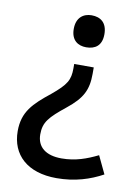

<svg xmlns="http://www.w3.org/2000/svg" viewBox="-84 -602 615 851"><g transform="rotate(10 223.5 -177.0)"><path d="M329 -473C329 -525 299 -546 259 -546C223 -546 191 -525 191 -473C191 -421 223 -402 259 -402C299 -402 329 -421 329 -473ZM308 -291V-320H220V-300C220 -248 207 -225 143 -172C69 -113 25 -71 25 16C25 123 99 192 230 192C313 192 380 170 437 139L399 59C350 83 300 102 237 102C166 102 126 70 126 13C126 -42 149 -67 221 -125C287 -178 308 -218 308 -291Z"/></g></svg>

Font: Noto Sans Hanifi Rohingya Medium
Style: Regular
Weight: 500
Designer: Monotype Design Team and DaltonMaag
Foundry: Google LLC
Version: Version 2.102